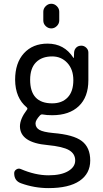

<svg xmlns="http://www.w3.org/2000/svg" viewBox="-20 -760 540 1011"><path d="M208 -698.2Q208 -714.8 220.7 -727.5Q233.4 -740.2 250 -740.2Q266.6 -740.2 279.3 -727.5Q292 -714.8 292 -698.2V-652.3Q292 -635.7 279.3 -623Q266.6 -610.4 250 -610.4Q233.4 -610.4 220.7 -622.6Q208 -634.8 208 -652.3ZM254.9 -462.9Q200.2 -462.9 169.4 -431.6Q138.7 -400.4 138.7 -339.8Q138.7 -215.8 254.9 -215.8Q306.6 -215.8 336.4 -247.1Q366.2 -278.3 366.2 -337.9Q366.2 -394.5 334.5 -428.7Q302.7 -462.9 254.9 -462.9ZM235.4 163.1Q301.8 163.1 338.9 141.1Q376 119.1 376 85Q376 49.8 343.8 30.8Q311.5 11.7 230.5 3.9Q85.9 -8.8 85 -94.7Q85 -133.8 122.1 -182.6Q127 -187.5 121.1 -194.3Q60.5 -244.1 59.6 -339.8Q59.6 -428.7 106 -479.5Q152.3 -530.3 230.5 -530.3Q318.4 -530.3 366.2 -456.1Q366.2 -455.1 368.2 -455.1Q369.1 -455.1 369.1 -456.1L370.1 -483.4Q371.1 -499 381.3 -509.3Q391.6 -519.5 408.2 -519.5Q422.9 -519.5 434.1 -508.8Q445.3 -498 445.3 -483.4V-337.9Q445.3 -249 395 -201.2Q344.7 -153.3 254.9 -153.3Q225.6 -153.3 205.1 -157.2Q197.3 -159.2 190.4 -152.3Q167 -127 167 -110.4Q167 -87.9 187.5 -76.2Q208 -64.5 259.8 -59.6Q367.2 -50.8 411.1 -17.1Q455.1 16.6 455.1 85Q455.1 154.3 398.9 192.4Q342.8 230.5 235.4 230.5Q161.1 230.5 90.8 205.1Q54.7 192.4 54.7 152.3Q54.7 139.6 65.9 132.3Q77.1 125 88.9 129.9Q166 163.1 235.4 163.1Z"/></svg>

Font: Rounded Mgen+ 2m regular
Style: Regular
Weight: 400
Designer: [Source Han Sans]
Ryoko NISHIZUKA  (kana & ideographs); Paul D. Hunt (Latin, Greek & Cyrillic); Wenlong ZHANG  (bopomofo
Version: Version 1.059.20150602